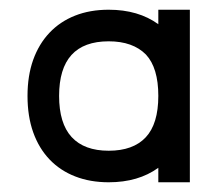

<svg xmlns="http://www.w3.org/2000/svg" viewBox="-20 -375 461 395"><path d="M370.6 -355V0H305.7V-29.8Q264.6 0 203.6 0Q165.5 0 134.8 -12Q104 -23.9 82 -46.9Q60.1 -69.8 48.3 -102.8Q36.6 -135.7 36.6 -177.7Q36.6 -219.2 48.3 -252Q60.1 -284.7 81.8 -307.6Q103.5 -330.6 134.3 -342.8Q165 -355 203.6 -355Q264.6 -355 305.7 -325.2V-355ZM280.3 -262.7Q253.4 -290 203.6 -290Q101.6 -290 101.6 -177.7Q101.6 -121.1 127.4 -93Q153.3 -64.9 203.6 -64.9Q253.9 -64.9 279.8 -92.5Q305.7 -120.1 305.7 -177.7Q305.7 -235.4 280.3 -262.7Z"/></svg>

Font: Fibel Vienna LRS
Style: Regular
Weight: 400
Designer: Peter Wiegel
Foundry: Peter Wioegel
Version: Version 000.000